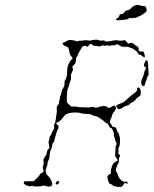

<svg xmlns="http://www.w3.org/2000/svg" viewBox="-20 -771 627 784"><path d="M209 -26Q211 -32 215 -32Q219 -32 221 -29.5Q223 -27 221 -24Q217 -17 210 -18Q207 -19 207 -20Q207 -21 209 -26ZM545 -414Q553 -413 555 -396Q556 -380 545 -375Q539 -372 536 -367Q530 -358 516 -351Q511 -349 509 -345.5Q507 -342 502 -341Q485 -336 477 -329Q470 -325 467 -325Q465 -325 462.5 -326.5Q460 -328 458 -331Q456 -334 455 -336Q455 -338 455 -338.5Q455 -339 456.5 -340.5Q458 -342 460 -343Q462 -344 466 -346Q478 -351 482 -352.5Q486 -354 500 -367Q514 -380 526 -389Q542 -400 540 -407Q539 -409 540 -411.5Q541 -414 545 -414ZM571 -516Q575 -525 578 -525Q585 -525 585 -504Q585 -492 586.5 -477.5Q588 -463 584.5 -461Q581 -459 580 -452Q579 -445 576.5 -441.5Q574 -438 573 -430Q571 -423 569 -421Q567 -419 563 -420Q559 -421 557 -429Q555 -437 558 -444Q568 -466 569 -474Q569 -481 573 -485Q580 -495 571 -499Q564 -501 571 -516ZM409 -603Q413 -599 440 -605Q453 -608 461 -606Q475 -603 487 -607Q491 -609 502 -594Q504 -592 509 -594Q519 -599 528 -590Q534 -584 536.5 -584Q539 -584 543 -579.5Q547 -575 546 -570Q545 -565 549 -562.5Q553 -560 558.5 -560.5Q564 -561 566 -560Q567 -559 568.5 -554.5Q570 -550 571 -545Q572 -540 572 -539Q569 -535 561 -542Q556 -547 550.5 -548Q545 -549 542 -555Q540 -560 530.5 -567Q521 -574 515 -575Q511 -576 506 -578.5Q501 -581 490.5 -580Q480 -579 473 -582.5Q466 -586 463 -589Q460 -592 454 -588.5Q448 -585 442.5 -586Q437 -587 432 -585Q427 -583 421.5 -585Q416 -587 414 -585.5Q412 -584 408 -584Q404 -584 402 -586Q400 -587 393 -583.5Q386 -580 380 -582Q374 -584 368.5 -583.5Q363 -583 360 -586Q353 -592 350 -592Q348 -592 343 -586L338 -580L330 -583Q323 -585 319 -582.5Q315 -580 310.5 -571Q306 -562 302 -556.5Q298 -551 298 -547.5Q298 -544 294 -539.5Q290 -535 290 -526Q290 -511 279 -503Q274 -499 276 -495Q280 -488 276 -481Q268 -466 270 -455Q271 -448 267.5 -440.5Q264 -433 263 -426.5Q262 -420 258 -412Q253 -402 253 -365V-353L262 -344L271 -336H283Q296 -336 298 -334.5Q300 -333 314 -333Q329 -333 336 -332Q343 -332 351.5 -334Q360 -336 364 -333Q372 -329 383 -334Q390 -337 401 -338Q412 -339 415 -336Q418 -333 422.5 -331Q427 -329 434 -334Q448 -344 452 -335Q456 -328 448 -318Q437 -304 437 -297Q437 -294 434 -289.5Q431 -285 429.5 -277.5Q428 -270 431.5 -266.5Q435 -263 436.5 -258Q438 -253 444 -253Q454 -252 456 -243Q458 -236 462 -230Q471 -216 470 -192Q469 -174 465.5 -169Q462 -164 463.5 -159.5Q465 -155 464 -151Q461 -143 466 -141Q473 -138 468 -130Q465 -124 465.5 -116Q466 -108 462 -102Q456 -93 453 -77Q452 -72 455 -70Q458 -68 461 -57Q467 -38 481 -31Q489 -27 492.5 -29Q496 -31 499 -28Q505 -21 499 -21Q491 -24 489 -23.5Q487 -23 485 -19Q481 -11 477.5 -9Q474 -7 462 -8Q448 -9 442 -13.5Q436 -18 430.5 -20Q425 -22 424 -25.5Q423 -29 420 -39Q415 -54 427 -59Q432 -62 433 -63Q434 -64 433 -68Q432 -72 433.5 -79Q435 -86 437.5 -93Q440 -100 443 -103Q447 -109 454 -112Q461 -115 461 -116.5Q461 -118 455 -126L450 -134L451 -155Q452 -175 454 -178Q459 -185 453 -193Q450 -197 450 -200.5Q450 -204 447.5 -210Q445 -216 445 -222.5Q445 -229 440.5 -239Q436 -249 432 -249Q428 -249 424.5 -257.5Q421 -266 416.5 -267.5Q412 -269 405.5 -275Q399 -281 392 -285.5Q385 -290 379.5 -293.5Q374 -297 368 -297Q362 -297 359 -300Q355 -305 328 -306Q316 -307 309 -309Q299 -313 273 -311Q258 -309 251 -305Q244 -301 236.5 -290Q229 -279 218 -273L208 -268L214 -262Q220 -257 219 -250.5Q218 -244 215.5 -241.5Q213 -239 210.5 -228.5Q208 -218 205 -209.5Q202 -201 202 -197Q202 -193 197.5 -188.5Q193 -184 193 -177Q193 -170 190 -165Q183 -151 182 -129Q181 -122 177.5 -115.5Q174 -109 174 -103Q174 -97 171 -91Q160 -67 176 -53Q187 -43 193 -23Q195 -16 191 -13Q181 -5 165 -12Q160 -15 154 -12Q148 -10 134.5 -9.5Q121 -9 116.5 -11Q112 -13 107 -11Q102 -9 92 -12.5Q82 -16 80 -19Q77 -21 77 -24.5Q77 -28 79 -30Q80 -31 99 -31H118L130 -43Q142 -55 143 -58.5Q144 -62 151 -65Q157 -69 158 -71.5Q159 -74 156 -80Q153 -87 156.5 -95.5Q160 -104 158 -110Q155 -122 165 -133Q170 -139 171.5 -149Q173 -159 178 -163L182 -167L180 -179Q177 -190 179.5 -195.5Q182 -201 182 -207.5Q182 -214 185.5 -216.5Q189 -219 191.5 -227.5Q194 -236 198 -241Q202 -246 201 -254Q200 -262 203 -265.5Q206 -269 208 -286Q210 -303 211.5 -311Q213 -319 212 -326Q210 -337 218 -344Q221 -346 221 -352.5Q221 -359 223 -362Q225 -365 224.5 -369.5Q224 -374 227 -380Q230 -386 231 -394Q232 -402 238 -411.5Q244 -421 243.5 -429.5Q243 -438 245 -442Q255 -456 254 -479Q254 -495 259.5 -508Q265 -521 271 -527L277 -534L271 -541Q265 -547 263 -560Q261 -573 259 -576Q257 -579 249 -582Q242 -584 238 -588.5Q234 -593 237 -596Q239 -598 241.5 -598Q244 -598 249 -602Q263 -612 285 -605Q296 -601 300.5 -603.5Q305 -606 309.5 -605Q314 -604 321 -606Q328 -608 338.5 -606Q349 -604 352.5 -606Q356 -608 366.5 -608.5Q377 -609 377.5 -609Q378 -609 384 -606.5Q390 -604 398 -605.5Q406 -607 409 -603ZM575 -744Q576 -744 577.5 -736Q579 -728 578.5 -726Q578 -724 572 -719Q566 -714 558.5 -709.5Q551 -705 547 -704Q540 -702 537.5 -699.5Q535 -697 531 -698Q527 -699 522 -697.5Q517 -696 514 -697.5Q511 -699 505.5 -695Q500 -691 485 -690Q470 -689 464 -688Q454 -687 454 -693Q454 -694 460.5 -698Q467 -702 467.5 -707.5Q468 -713 473 -713Q483 -713 489 -722Q493 -728 495 -728Q510 -729 517 -740Q520 -743 528.5 -747.5Q537 -752 541 -751Q545 -750 559.5 -747.5Q574 -745 575 -744Z"/></svg>

Font: TT2020 Style D
Style: Italic
Weight: 400
Italic angle: -15°
Version: Version 0.2.000